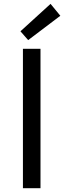

<svg xmlns="http://www.w3.org/2000/svg" viewBox="-20 -990 337 1010"><path d="M100.6 0V-733.4H193V0ZM128.2 -779 87.6 -825.4 245.9 -969.7 297.4 -907.1Z"/></svg>

Font: Shanggu Sans SC VF
Style: Regular
Weight: 250
Designer: GuiWonder
Version: Version 1.021